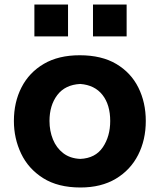

<svg xmlns="http://www.w3.org/2000/svg" viewBox="-20 -809 700 843"><path d="M333.5 14.2Q234.4 14.2 169.4 -26.9Q104.5 -67.9 72.8 -134.5Q41 -201.2 41 -277.8Q41 -360.4 74.5 -425.5Q107.9 -490.7 172.4 -528.6Q236.8 -566.4 330.1 -566.4Q426.3 -566.4 490.7 -528.1Q555.2 -489.7 587.6 -424.3Q620.1 -358.9 620.1 -277.8Q620.1 -194.8 586.4 -128.7Q552.7 -62.5 488.5 -24.2Q424.3 14.2 333.5 14.2ZM332.5 -111.3Q398.9 -114.3 431.4 -162.4Q463.9 -210.4 463.9 -277.8Q463.9 -349.1 429.9 -392.3Q396 -435.5 332.5 -440.4Q266.1 -437 231.7 -391.8Q197.3 -346.7 197.3 -277.8Q197.3 -234.4 212.4 -197Q227.5 -159.7 257.6 -136.5Q287.6 -113.3 332.5 -111.3ZM388.3 -789H536V-649.3H388.3ZM131 -789H278.7V-649.3H131Z"/></svg>

Font: Pinar-DS3-FD Bold
Style: Regular
Weight: 700
Designer: Amin Abedi
Version: Version 3.000